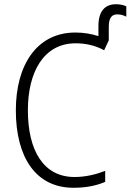

<svg xmlns="http://www.w3.org/2000/svg" viewBox="-20 -879 618 909"><path d="M328 10C388 10 436 0 478 -18V-70C436 -54 387 -41 333 -41C186 -41 112 -166 112 -357C112 -538 187 -674 338 -674C382 -674 430 -665 473 -641L495 -688V-752C495 -797 511 -811 536 -811C555 -811 570 -804 578 -800V-849C567 -854 551 -859 530 -859C479 -859 446 -829 446 -755V-708C412 -719 375 -725 337 -725C152 -725 55 -568 55 -357C55 -135 149 10 328 10Z"/></svg>

Font: Noto Sans Mono Condensed Light
Style: Regular
Weight: 300
Width: 3
Designer: Monotype Design Team
Foundry: Monotype Imaging Inc.
Version: Version 2.014